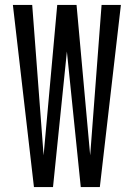

<svg xmlns="http://www.w3.org/2000/svg" viewBox="-20 -755 540 775"><path d="M117 0 32 -735H110L156 -128L211 -735H289L344 -128L390 -735H468L383 0H306L250 -547L194 0Z"/></svg>

Font: Iosevka Term SS14
Style: Regular
Weight: 400
Monospace: yes
Designer: Belleve Invis
Foundry: Belleve Invis
Version: Version 24.1.1; ttfautohint (v1.8.4)